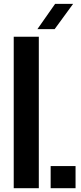

<svg xmlns="http://www.w3.org/2000/svg" viewBox="-20 -994 430 1014"><path d="M52.5 0V-800H185V0ZM247.5 0V-117H379V0ZM177.5 -840 271 -973.5H366L268.5 -840Z"/></svg>

Font: Big Shoulders Stencil Text ExtraBold
Style: Regular
Weight: 800
Designer: Patric King
Foundry: XO Type Co
Version: Version 1.000